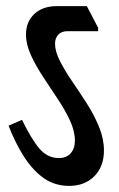

<svg xmlns="http://www.w3.org/2000/svg" viewBox="-20 -644 389 628"><path d="M206 -36Q159 -36 123 -61.5Q87 -87 58.5 -131.5Q30 -176 8 -233L52 -252Q82 -190 108.5 -158.5Q135 -127 173 -127Q197 -127 211 -142.5Q225 -158 225 -184Q225 -215 209 -249.5Q193 -284 169 -320Q145 -356 121 -392.5Q97 -429 81 -464Q65 -499 65 -531Q65 -573 92.5 -598.5Q120 -624 166 -624H264L301 -553V-542H201Q181 -542 170.5 -530.5Q160 -519 160 -501Q160 -476 176 -444.5Q192 -413 216 -378Q240 -343 264 -305.5Q288 -268 304 -229Q320 -190 320 -152Q320 -99 288.5 -67.5Q257 -36 206 -36Z"/></svg>

Font: Noto Serif Devanagari ExtraCondensed SemiBold
Style: Regular
Weight: 600
Width: 2
Designer: Universal Thirst, Indian Type Foundry and the Monotype Design Team
Foundry: Monotype Imaging Inc.
Version: Version 2.004; ttfautohint (v1.8.4.7-5d5b)